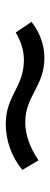

<svg xmlns="http://www.w3.org/2000/svg" viewBox="234 -590 178 687"><g transform="rotate(-90 323.5 -247.0)"><path d="M92.8 -198.7C140.1 -230.5 185.5 -246.1 229 -246.1C323.7 -246.1 357.4 -177.7 459 -177.7C504.4 -177.7 548.3 -192.9 588.4 -223.6L550.3 -280.3C517.1 -260.7 485.3 -251 452.1 -251C353.5 -251 325.7 -315.9 222.6 -315.9C165 -315.9 104.5 -295.4 58.6 -256.3Z"/></g></svg>

Font: Pfont
Style: Regular
Weight: 400
Designer: Damoon Khanjanzadeh
Foundry: pfont
Version: Version 1.000;PS 000.300;hotconv 1.0.88;makeotf.lib2.5.64775